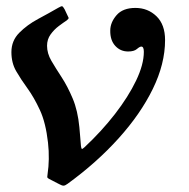

<svg xmlns="http://www.w3.org/2000/svg" viewBox="-20 -557 598 606"><path d="M384.5 -394.5Q360 -394.5 343.8 -412.2Q327.5 -430 328 -460.5Q328 -486 347.8 -509Q367.5 -532 407.5 -532Q446.5 -532 473.8 -505.8Q501 -479.5 501 -430.5Q501 -355.5 462.2 -276.2Q423.5 -197 354.2 -120.2Q285 -43.5 193.5 23Q185.5 29 180.5 29Q175.5 29 166.5 24L134.5 7.5Q129 4.5 129.2 1.2Q129.5 -2 130.5 -10.5Q133.5 -29.5 134 -55Q134.5 -80.5 131.5 -107Q124.5 -169.5 106 -209.5Q87.5 -249.5 66.8 -278Q46 -306.5 31 -332.5Q16 -358.5 16 -392.5Q16 -428.5 40.8 -453.5Q65.5 -478.5 100 -497Q134.5 -515.5 164 -532.5Q173.5 -538 176.2 -537.2Q179 -536.5 184 -527.5L191.5 -511.5Q195.5 -504 196.5 -501Q197.5 -498 190.5 -492.5Q180.5 -486 165.8 -475Q151 -464 139.8 -448.5Q128.5 -433 128.5 -412.5Q128.5 -388.5 142.2 -365Q156 -341.5 174.8 -312.8Q193.5 -284 209.5 -246Q225.5 -208 230.5 -155.5Q231.5 -140.5 233.2 -124.2Q235 -108 235.5 -96.5Q236.5 -89 238 -87.2Q239.5 -85.5 247 -92.5Q300.5 -142.5 342.8 -197Q385 -251.5 409.5 -302.5Q434 -353.5 434 -393.5Q434 -410 426 -410Q421 -410 412 -402.2Q403 -394.5 384.5 -394.5Z"/></svg>

Font: Besley* Medium
Style: Italic
Weight: 500
Italic angle: -13°
Designer: Owen Earl
Foundry: indestructible type*
Version: Version 3.000; ttfautohint (v1.8.3)